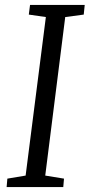

<svg xmlns="http://www.w3.org/2000/svg" viewBox="-20 -763 366 783"><path d="M7 0 10 -34.5 84.5 -47 167 -693.5 97.5 -703.5 102.5 -743H325.5L321.5 -703.5L246 -693.5L164.5 -47L241 -34.5L238 0Z"/></svg>

Font: Merriweather 20pt Light
Style: Italic
Weight: 300
Italic angle: -7.8°
Version: Version 2.101